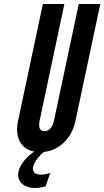

<svg xmlns="http://www.w3.org/2000/svg" viewBox="-20 -755 523 963"><path d="M181 8Q247 8 295.5 -35.5Q344 -79 359 -151L483 -735H375L251 -151Q246 -126 233.2 -111.5Q220.5 -97 203 -97Q168 -97 179 -151L303 -735H195L71 -151Q55.5 -78.5 85.5 -35.2Q115.5 8 181 8ZM157 188Q182 188 209 179L232 112Q207.5 121 188 121Q145 121 145 91Q145 72 163.5 45.8Q182 19.5 209 0H161Q121.5 23 96.2 57.2Q71 91.5 71 121Q71 151.5 94.5 169.8Q118 188 157 188Z"/></svg>

Font: League Gothic
Style: Italic
Weight: 400
Designer: The League of Moveable Type
Version: Version 1.600; ttfautohint (v1.8.3)